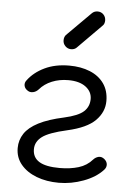

<svg xmlns="http://www.w3.org/2000/svg" viewBox="-57 -862 630 909"><g transform="rotate(5 258.5 -407.0)"><path d="M257 5Q198 5 151 -13Q104 -31 76.5 -64Q49 -97 49 -142Q49 -180 69.5 -211Q90 -242 135.5 -265.5Q181 -289 255 -305Q322 -320 347.5 -343.5Q373 -367 373 -403Q373 -438 343 -460.5Q313 -483 260 -483Q218 -483 182.5 -468.5Q147 -454 124 -427Q113 -415 99 -412Q85 -409 75 -415Q59 -424 56 -438.5Q53 -453 63 -465Q92 -504 142 -528Q192 -552 259 -552Q314 -552 357 -534.5Q400 -517 424 -483Q448 -449 448 -400Q448 -348 408 -307.5Q368 -267 275 -246Q190 -227 158 -203Q126 -179 126 -143Q126 -104 157.5 -84.5Q189 -65 255 -65Q305 -65 344.5 -77Q384 -89 410 -119Q420 -130 434 -133.5Q448 -137 462 -126Q475 -115 476 -101Q477 -87 466 -75Q432 -38 374 -16.5Q316 5 257 5ZM260 -630Q244 -630 232.5 -641.5Q221 -653 221 -669Q221 -685 230 -695L343 -808Q354 -819 370 -819Q387 -819 398 -807.5Q409 -796 409 -779Q409 -772 406.5 -765Q404 -758 398 -753L286 -640Q276 -630 260 -630Z"/></g></svg>

Font: Comfortaa
Style: Regular
Weight: 400
Designer: Johan Aakerlund
Foundry: Johan Aakerlund
Version: Version 3.104; ttfautohint (v1.8.1.43-b0c9)